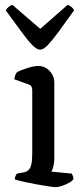

<svg xmlns="http://www.w3.org/2000/svg" viewBox="-20 -772 348 792"><path d="M209 0Q202 0 179 -3.5Q156 -7 128.5 -12Q101 -17 76.5 -22.5Q52 -28 41 -32Q41 -39 44 -46Q47 -53 50 -56L78 -61Q89 -63 97 -70Q105 -77 109 -93Q113 -109 113 -139V-400Q113 -408 110 -414.5Q107 -421 97 -424L39 -445Q40 -455 43.5 -463Q47 -471 50 -474Q66 -483 93.5 -491.5Q121 -500 137 -500Q165 -500 184.5 -479.5Q204 -459 204 -430V-120Q204 -100 200 -85Q196 -70 192 -64L276 -56Q278 -52 280.5 -46.5Q283 -41 283 -33Q278 -25 264 -17.5Q250 -10 235 -5Q220 0 209 0ZM145 -567Q132 -567 112.5 -587Q93 -607 66.5 -643.5Q40 -680 4 -729Q7 -736 15 -743Q23 -750 31 -752L146 -653L259 -752Q268 -749 275 -743Q282 -737 286 -730Q250 -679 223 -642.5Q196 -606 177.5 -586.5Q159 -567 145 -567Z"/></svg>

Font: Texturina 12pt
Style: Regular
Weight: 400
Designer: Guillermo Torres Carreño
Foundry: Omnibus-Type
Version: Version 1.002